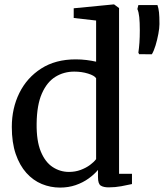

<svg xmlns="http://www.w3.org/2000/svg" viewBox="-20 -839 742 870"><path d="M252 11Q209 11 169.5 -5.2Q130 -21.5 99.5 -55.5Q69 -89.5 51.2 -141.2Q33.5 -193 33.5 -264Q33.5 -348.5 67.8 -417.8Q102 -487 166.8 -528.5Q231.5 -570 323 -570Q348.5 -570 372.2 -567Q396 -564 415.5 -559.5V-746L314 -757.5V-801.5L494.5 -819H497L519.5 -802.5V-51.5H578V-5Q557.5 -0.5 529.8 4.8Q502 10 472.5 10Q449 10 436.5 2Q424 -6 424 -36.5V-69Q407 -48.5 381.2 -30Q355.5 -11.5 322.8 -0.2Q290 11 252 11ZM292.5 -60Q321 -60 345.2 -69Q369.5 -78 387.8 -91.5Q406 -105 415.5 -118V-484.5Q408 -496.5 379.2 -505.5Q350.5 -514.5 316.5 -514.5Q269 -514.5 230.8 -490.8Q192.5 -467 169.8 -415.2Q147 -363.5 146 -279Q145 -200.5 165 -152.2Q185 -104 218.8 -82Q252.5 -60 292.5 -60ZM668 -593 610.5 -593.5 607 -600.5Q610 -620.5 611.8 -645.8Q613.5 -671 613.5 -701.5Q613.5 -738 611 -761.5Q608.5 -785 602.5 -798L607 -816H693.5Q698.5 -801.5 700.5 -783Q702.5 -764.5 702.5 -730Q702.5 -712 697.5 -685.2Q692.5 -658.5 684.8 -633Q677 -607.5 668 -593Z"/></svg>

Font: Merriweather Light 18pt
Style: Regular
Weight: 400
Version: Version 2.100